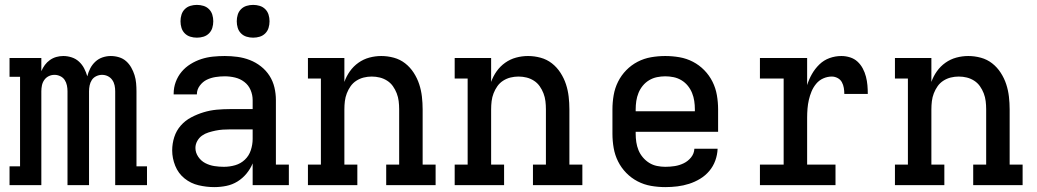

<svg xmlns="http://www.w3.org/2000/svg" viewBox="-20 -757 4240 785"><path d="M19 0V-77H62V-443H19V-520H149V-466Q155 -480 163.5 -491.5Q172 -503 184 -511.5Q196 -520 210 -524Q224 -528 239 -528Q256 -528 273 -522.5Q290 -517 303 -505Q316 -493 324 -477.5Q332 -462 337 -445Q341 -462 349 -477.5Q357 -493 370 -505Q383 -517 399.5 -522.5Q416 -528 433 -528Q450 -528 466.5 -523Q483 -518 495.5 -507Q508 -496 516.5 -481Q525 -466 530 -450Q535 -434 536.5 -417Q538 -400 538 -384V-77H581V0H451V-384Q451 -396 448.5 -408Q446 -420 439 -430Q432 -440 421 -445.5Q410 -451 397 -451Q385 -451 373.5 -445.5Q362 -440 355.5 -430Q349 -420 346.5 -408Q344 -396 344 -384V0H256V-384Q256 -396 253.5 -408Q251 -420 244.5 -430Q238 -440 226.5 -445.5Q215 -451 203 -451Q190 -451 179 -445.5Q168 -440 161 -430Q154 -420 151.5 -408Q149 -396 149 -384V0Z M856 8Q824 8 792 0.5Q760 -7 734.5 -27.5Q709 -48 696.5 -79Q684 -110 684 -142Q684 -170 692.5 -196.5Q701 -223 719 -243.5Q737 -264 761.5 -277Q786 -290 812.5 -298Q839 -306 866 -308.5Q893 -311 921 -311H1013V-348Q1013 -369 1004.5 -389Q996 -409 979 -422Q962 -435 941 -440Q920 -445 899 -445Q880 -445 861 -442Q842 -439 825.5 -431Q809 -423 797 -407Q785 -391 785 -372V-371H690V-374Q690 -399 698.5 -422Q707 -445 722.5 -463.5Q738 -482 759 -495Q780 -508 803 -515.5Q826 -523 850.5 -525.5Q875 -528 899 -528Q925 -528 951 -524.5Q977 -521 1001.5 -511.5Q1026 -502 1047 -485.5Q1068 -469 1082 -447Q1096 -425 1102 -399.5Q1108 -374 1108 -348V-84H1161V0H1013V-89Q1004 -67 988 -47.5Q972 -28 951 -15Q930 -2 905.5 3Q881 8 856 8ZM895 -75Q919 -75 941.5 -81.5Q964 -88 981 -104Q998 -120 1005.5 -143Q1013 -166 1013 -189V-228H921Q906 -228 891 -227Q876 -226 861.5 -223Q847 -220 832.5 -215.5Q818 -211 806 -202.5Q794 -194 786.5 -180.5Q779 -167 779 -152Q779 -133 790.5 -116Q802 -99 819.5 -90Q837 -81 856.5 -78Q876 -75 895 -75ZM1015 -603Q1001 -603 988 -607Q975 -611 965.5 -620.5Q956 -630 952 -643Q948 -656 948 -670Q948 -684 952 -697Q956 -710 965.5 -719.5Q975 -729 988 -733Q1001 -737 1015 -737Q1029 -737 1042 -733Q1055 -729 1064.5 -719.5Q1074 -710 1078 -697Q1082 -684 1082 -670Q1082 -656 1078 -643Q1074 -630 1064.5 -620.5Q1055 -611 1042 -607Q1029 -603 1015 -603ZM785 -603Q771 -603 758 -607Q745 -611 735.5 -620.5Q726 -630 722 -643Q718 -656 718 -670Q718 -684 722 -697Q726 -710 735.5 -719.5Q745 -729 758 -733Q771 -737 785 -737Q799 -737 812 -733Q825 -729 834.5 -719.5Q844 -710 848 -697Q852 -684 852 -670Q852 -656 848 -643Q844 -630 834.5 -620.5Q825 -611 812 -607Q799 -603 785 -603Z M1239 0V-84H1292V-436H1239V-520H1388V-422Q1396 -445 1410.5 -465.5Q1425 -486 1445.5 -500.5Q1466 -515 1490 -521.5Q1514 -528 1539 -528Q1565 -528 1590.5 -521Q1616 -514 1636.5 -498Q1657 -482 1671.5 -459.5Q1686 -437 1694 -412.5Q1702 -388 1705 -362Q1708 -336 1708 -310V-84H1761V0H1559V-84H1612V-310Q1612 -327 1610 -343.5Q1608 -360 1602 -375.5Q1596 -391 1586.5 -404.5Q1577 -418 1563 -427Q1549 -436 1533 -440Q1517 -444 1500 -444Q1483 -444 1467 -440Q1451 -436 1437 -427Q1423 -418 1413.5 -404.5Q1404 -391 1398 -375.5Q1392 -360 1390 -343.5Q1388 -327 1388 -310V-84H1441V0Z M1839 0V-84H1892V-436H1839V-520H1988V-422Q1996 -445 2010.5 -465.5Q2025 -486 2045.5 -500.5Q2066 -515 2090 -521.5Q2114 -528 2139 -528Q2165 -528 2190.5 -521Q2216 -514 2236.5 -498Q2257 -482 2271.5 -459.5Q2286 -437 2294 -412.5Q2302 -388 2305 -362Q2308 -336 2308 -310V-84H2361V0H2159V-84H2212V-310Q2212 -327 2210 -343.5Q2208 -360 2202 -375.5Q2196 -391 2186.5 -404.5Q2177 -418 2163 -427Q2149 -436 2133 -440Q2117 -444 2100 -444Q2083 -444 2067 -440Q2051 -436 2037 -427Q2023 -418 2013.5 -404.5Q2004 -391 1998 -375.5Q1992 -360 1990 -343.5Q1988 -327 1988 -310V-84H2041V0Z M2700 8Q2671 8 2642 3Q2613 -2 2587 -15.5Q2561 -29 2540.5 -50Q2520 -71 2507 -97Q2494 -123 2489 -152Q2484 -181 2484 -210V-310Q2484 -339 2489 -368Q2494 -397 2507 -423Q2520 -449 2540.5 -470Q2561 -491 2587 -504.5Q2613 -518 2642 -523Q2671 -528 2700 -528Q2729 -528 2758 -523Q2787 -518 2813 -504.5Q2839 -491 2859.5 -470Q2880 -449 2893 -423Q2906 -397 2911 -368Q2916 -339 2916 -310V-218H2579V-210Q2579 -193 2581.5 -176Q2584 -159 2590.5 -143Q2597 -127 2608.5 -113.5Q2620 -100 2634.5 -91Q2649 -82 2666 -78.5Q2683 -75 2700 -75Q2720 -75 2739 -78Q2758 -81 2775.5 -89.5Q2793 -98 2805.5 -113.5Q2818 -129 2819 -149H2914Q2913 -124 2904.5 -100.5Q2896 -77 2880 -58Q2864 -39 2842.5 -26Q2821 -13 2797.5 -5.5Q2774 2 2749.5 5Q2725 8 2700 8ZM2579 -302H2821V-310Q2821 -327 2818.5 -344Q2816 -361 2809.5 -377Q2803 -393 2792 -406.5Q2781 -420 2766 -429Q2751 -438 2734 -441.5Q2717 -445 2700 -445Q2683 -445 2666 -441.5Q2649 -438 2634 -429Q2619 -420 2608 -406.5Q2597 -393 2590.5 -377Q2584 -361 2581.5 -344Q2579 -327 2579 -310Z M3087 0V-84H3184V-436H3087V-520H3280V-409Q3287 -432 3299.5 -454Q3312 -476 3330 -493.5Q3348 -511 3371.5 -519.5Q3395 -528 3420 -528Q3438 -528 3455.5 -522.5Q3473 -517 3486 -505Q3499 -493 3507.5 -477Q3516 -461 3520.5 -443.5Q3525 -426 3526.5 -408.5Q3528 -391 3528 -373H3432Q3432 -385 3430 -397.5Q3428 -410 3422 -421Q3416 -432 3404.5 -438Q3393 -444 3381 -444Q3363 -444 3346 -436.5Q3329 -429 3317 -414.5Q3305 -400 3298 -383Q3291 -366 3287 -348.5Q3283 -331 3281.5 -312.5Q3280 -294 3280 -276V-84H3396V0Z M3639 0V-84H3692V-436H3639V-520H3788V-422Q3796 -445 3810.5 -465.5Q3825 -486 3845.5 -500.5Q3866 -515 3890 -521.5Q3914 -528 3939 -528Q3965 -528 3990.5 -521Q4016 -514 4036.5 -498Q4057 -482 4071.5 -459.5Q4086 -437 4094 -412.5Q4102 -388 4105 -362Q4108 -336 4108 -310V-84H4161V0H3959V-84H4012V-310Q4012 -327 4010 -343.5Q4008 -360 4002 -375.5Q3996 -391 3986.5 -404.5Q3977 -418 3963 -427Q3949 -436 3933 -440Q3917 -444 3900 -444Q3883 -444 3867 -440Q3851 -436 3837 -427Q3823 -418 3813.5 -404.5Q3804 -391 3798 -375.5Q3792 -360 3790 -343.5Q3788 -327 3788 -310V-84H3841V0Z"/></svg>

Font: Iosevka HT Medium Extended
Style: Regular
Weight: 500
Width: 7
Monospace: yes
Designer: Belleve Invis
Foundry: Belleve Invis
Version: Version 32.3.0; ttfautohint (v1.8.4)